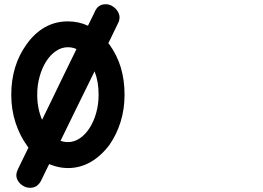

<svg xmlns="http://www.w3.org/2000/svg" viewBox="-20 -748 1244 907"><path d="M427.7 -691.9 426.8 -690.4Q441.9 -728 479 -728Q493.7 -728 505.6 -721.9Q517.6 -715.8 526.4 -706.8Q535.2 -697.8 540 -686.8Q544.9 -675.8 544.9 -665.5Q543.9 -658.7 543 -652.1Q542 -645.5 536.6 -636.7L537.6 -638.2Q530.8 -624.5 525.4 -613Q520 -601.6 514.6 -590.8Q509.3 -580.1 503.9 -568.6Q498.5 -557.1 491.7 -543.5Q491.7 -543.5 492.2 -543Q493.2 -541.5 494.6 -540Q496.1 -538.6 496.6 -538.1Q533.2 -487.8 550.8 -428.7Q568.4 -369.6 568.4 -300.3Q568.4 -232.4 549.6 -172.1Q530.8 -111.8 496.6 -63Q457 -10.7 407.7 17.6Q358.4 45.9 300.8 45.9Q282.2 45.9 263.2 42.5Q244.1 39.1 227.1 32.7Q223.6 31.7 219.2 30Q214.8 28.3 212.4 26.9Q202.6 46.4 193.4 65.4Q184.1 84.5 174.8 104Q157.2 139.2 122.6 139.2Q108.4 139.2 96.4 133.8Q84.5 128.4 75.7 119.9Q66.9 111.3 62 100.8Q57.1 90.3 57.1 80.6Q57.1 67.9 64.9 50.8L114.3 -50.8Q112.3 -53.2 111.1 -54.9Q109.9 -56.6 108.4 -59.1Q73.7 -106.4 53.5 -168.2Q33.2 -230 33.2 -300.3Q33.2 -437.5 105 -538.1Q183.1 -647 300.8 -647Q351.6 -647 395.5 -626.5ZM300.8 -524.9Q270.5 -524.9 244.1 -506.8Q217.8 -488.8 198.2 -458Q178.7 -427.2 167.2 -386.5Q155.8 -345.7 155.8 -300.3Q155.8 -268.1 161.6 -238.3Q167.5 -208.5 178.7 -182.1Q199.7 -224.6 219.5 -265.6Q239.3 -306.6 259 -347.4Q278.8 -388.2 299.1 -429.9Q319.3 -471.7 341.3 -516.1Q322.3 -524.9 300.8 -524.9ZM426.8 -411.1Q386.2 -328.1 346.2 -247.1Q306.2 -166 266.1 -83Q282.2 -76.7 300.8 -76.7Q330.6 -76.7 356.9 -94.5Q383.3 -112.3 403.1 -143.1Q422.9 -173.8 434.3 -214.4Q445.8 -254.9 445.8 -300.3Q445.8 -331.5 441.2 -358.9Q436.5 -386.2 426.8 -411.1Z"/></svg>

Font: Erica Type
Style: Bold Italic
Weight: 700
Monospace: yes
Designer: Peter Wiegel
Foundry: Peter Wiegel
Version: Version 1.000 2010 initial release